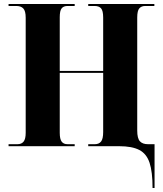

<svg xmlns="http://www.w3.org/2000/svg" viewBox="-20 -734 817 964"><path d="M746 210Q746 129 731 83.5Q716 38 679.5 19Q643 0 578 0H423V-10H456Q477 -10 487.5 -23.5Q498 -37 498 -71V-368H280V-67Q280 -36 289.5 -23Q299 -10 319 -10H355V0H23V-10H68Q88 -10 98.5 -23Q109 -36 109 -67V-645Q109 -679 97 -691.5Q85 -704 62 -704H23V-714H355V-704H319Q299 -704 289.5 -692Q280 -680 280 -648V-378H498V-646Q498 -680 487.5 -692Q477 -704 455 -704H423V-714H755V-704H709Q690 -704 679.5 -692Q669 -680 669 -646V-79Q669 -39 682.5 -24.5Q696 -10 723 -10H756V210Z"/></svg>

Font: Noto Serif Display SemiCondensed ExtraBold
Style: Regular
Weight: 800
Width: 4
Designer: Monotype Design Team
Foundry: Monotype Imaging Inc.
Version: Version 2.009